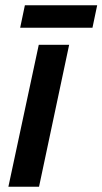

<svg xmlns="http://www.w3.org/2000/svg" viewBox="-20 -713 391 733"><path d="M57 -607H333L351 -693H75ZM12 0H129L244 -542H128Z"/></svg>

Font: Noto Sans SemiCondensed SemiBold
Style: Italic
Weight: 600
Width: 4
Italic angle: -12°
Designer: Monotype Design Team
Foundry: Monotype Imaging Inc.
Version: Version 2.013